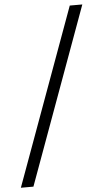

<svg xmlns="http://www.w3.org/2000/svg" viewBox="-60 -843 524 975"><g transform="rotate(-5 202.0 -355.0)"><path d="M6 95 334 -805H398L70 95Z"/></g></svg>

Font: Platypi
Style: Regular
Weight: 400
Designer: David Sargent
Foundry: Bolt Cutter Type
Version: Version 1.200; ttfautohint (v1.8.4.7-5d5b)